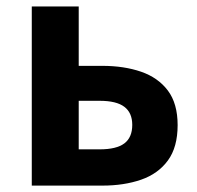

<svg xmlns="http://www.w3.org/2000/svg" viewBox="-20 -580 617 600"><path d="M79.3 0V-559.8H226V-374.2H300.1Q367.5 -374.2 420.8 -355.9Q474 -337.6 504.6 -297Q535.1 -256.4 535.1 -189Q535.1 -120 504.6 -78.4Q474 -36.8 420.8 -18.4Q367.5 0 300.1 0ZM226 -113.3H291.4Q343.9 -113.3 368.6 -131.9Q393.3 -150.5 393.3 -189.8Q393.3 -227.5 368.6 -246.2Q343.9 -265 291.4 -265H226Z"/></svg>

Font: Noto Sans JP
Style: Regular
Weight: 100
Designer: Ryoko NISHIZUKA 西塚涼子 (kana, bopomofo & ideographs); Paul D. Hunt (Latin, Greek & Cyrillic); Sandoll Communications 산돌커뮤니
Foundry: Adobe
Version: Version 2.004;hotconv 1.0.118;makeotfexe 2.5.65603